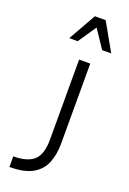

<svg xmlns="http://www.w3.org/2000/svg" viewBox="-175 -991 706 1054"><g transform="rotate(20 177.5 -464.0)"><path d="M28 5V-57Q110 -57 148 -91.5Q186 -126 186 -212V-680H251V-212Q251 -150 231.5 -100.5Q212 -51 163.5 -23Q115 5 28 5ZM287 -772 216 -878 144 -772H95L186 -933H249L340 -772Z"/></g></svg>

Font: Inria Sans Light
Style: Regular
Weight: 300
Designer: Black Foundry Team
Foundry: Black Foundry
Version: Version 1.2; ttfautohint (v1.8.3)